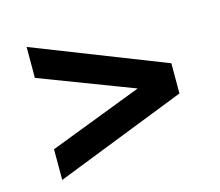

<svg xmlns="http://www.w3.org/2000/svg" viewBox="-80 -648 832 725"><g transform="rotate(-15 335.5 -286.0)"><path d="M79 -26V-146L454 -290V-282L79 -425V-546L591 -345V-227Z"/></g></svg>

Font: Nunito Sans 7pt SemiExpanded ExtraBold
Style: Regular
Weight: 800
Width: 6
Designer: Vernon Adams
Foundry: Vernon Adams
Version: Version 3.101;gftools[0.9.27]